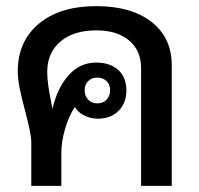

<svg xmlns="http://www.w3.org/2000/svg" viewBox="-20 -606 650 626"><path d="M540 -393V0H440V-384Q440 -441 401 -474Q362 -507 294 -507Q220 -507 177 -470.5Q134 -434 134 -372Q134 -343 141.5 -301.5Q149 -260 151 -251Q167 -320 204 -361Q241 -402 293 -402Q339 -402 365.5 -378Q392 -354 392 -311Q392 -270 366.5 -244.5Q341 -219 299 -219Q276 -219 255.5 -229Q235 -239 224 -257Q205 -229 192.5 -187Q180 -145 180 -107V0H82V-145Q82 -168 63 -240Q51 -285 44.5 -316.5Q38 -348 38 -374Q38 -471 106.5 -528.5Q175 -586 294 -586Q408 -586 474 -534.5Q540 -483 540 -393ZM256 -312Q256 -293 267.5 -281Q279 -269 297 -269Q316 -269 327.5 -281Q339 -293 339 -312Q339 -330 327.5 -341.5Q316 -353 297 -353Q279 -353 267.5 -341.5Q256 -330 256 -312Z"/></svg>

Font: Sarabun Medium
Style: Regular
Weight: 500
Designer: Suppakit Chalermlarp | Katatrad Co.,Ltd.
Foundry: Cadson Demak Co.,Ltd.
Version: Version 1.000; ttfautohint (v1.6)